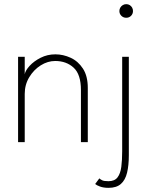

<svg xmlns="http://www.w3.org/2000/svg" viewBox="-20 -684 730 924"><path d="M246.5 -422.5Q284 -422.5 320 -406Q356 -389.5 379.2 -353.8Q402.5 -318 402.5 -261V0H369.5V-250.5Q369.5 -326 334.5 -358.2Q299.5 -390.5 245.5 -390.5Q209.5 -390.5 176 -369.5Q142.5 -348.5 120.8 -312.5Q99 -276.5 99 -232V0H67V-410.5H99V-326.5Q102 -344.5 122.5 -367Q143 -389.5 175.5 -406Q208 -422.5 246.5 -422.5ZM502.5 220Q478.5 220 461.5 213.8Q444.5 207.5 438 201.5L458 174.5Q463.5 179.5 472.2 183.8Q481 188 502 188Q531.5 188 545.5 169.8Q559.5 151.5 563.8 119Q568 86.5 568 44V-410.5H600V63Q600 112 591.5 147.2Q583 182.5 561.8 201.2Q540.5 220 502.5 220ZM587.5 -598.5Q573.5 -598.5 564 -608Q554.5 -617.5 554.5 -631Q554.5 -640 559 -647.5Q563.5 -655 571 -659.5Q578.5 -664 587.5 -664Q597 -664 604.2 -659.5Q611.5 -655 615.8 -647.5Q620 -640 620 -631Q620 -617.5 610.8 -608Q601.5 -598.5 587.5 -598.5Z"/></svg>

Font: League Spartan Thin
Style: Regular
Weight: 100
Foundry: The League of Moveable Type
Version: Version 2.002